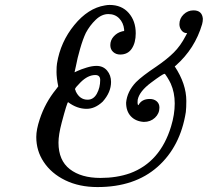

<svg xmlns="http://www.w3.org/2000/svg" viewBox="-20 -736 842 778"><path d="M626 -300Q626 -276 608 -259Q590 -242 563 -242Q530 -244 510.5 -264.5Q491 -285 491 -320Q495 -365 531 -403Q556 -428 613 -466Q657 -496 684.5 -523.5Q712 -551 732 -590L738 -601Q738 -602 736 -602Q724 -602 715.5 -613Q707 -624 707 -638Q707 -661 724 -677.5Q741 -694 764 -694Q799 -694 802 -660Q802 -649 799 -638Q770 -539 692 -470L688 -467Q735 -396 735 -327Q735 -300 733 -282Q711 -142 618.5 -60Q526 22 375 22Q301 22 244.5 -5.5Q188 -33 157 -80Q127 -125 127 -181Q127 -211 141 -253Q163 -320 207 -374L216 -386Q209 -421 209 -444Q209 -468 211 -479Q225 -566 281 -634.5Q337 -703 405 -714Q415 -716 424 -716Q473 -716 501.5 -683.5Q530 -651 530 -601Q530 -563 514 -539Q498 -515 467 -515Q450 -515 438.5 -525.5Q427 -536 427 -553Q427 -573 440.5 -588Q454 -603 472 -608Q478 -610 481 -610H483V-617Q480 -644 463 -661.5Q446 -679 419 -679Q392 -679 368 -656Q344 -633 328 -603Q316 -578 304.5 -538Q293 -498 288 -470L282 -443L295 -449Q308 -455 330.5 -462Q353 -469 371 -469Q398 -469 414 -450Q430 -431 430 -404Q430 -362 396 -324Q365 -295 331 -295Q292 -295 256 -322Q252 -322 230 -239Q217 -190 217 -158Q217 -86 263 -50.5Q309 -15 387 -15Q453 -15 507 -34Q629 -79 673 -223Q688 -272 688 -317Q688 -361 672 -397Q667 -408 658 -422.5Q649 -437 647 -437Q640 -437 592 -401Q545 -366 538 -332Q536 -310 541 -310Q554 -335 587 -335Q604 -335 615 -325.5Q626 -316 626 -300ZM335 -332Q359 -332 372.5 -356.5Q386 -381 386 -412Q386 -432 366 -432Q336 -432 306 -402Q284 -380 284 -375V-374Q285 -372 286 -370Q287 -368 287 -366Q303 -332 335 -332Z"/></svg>

Font: MathJax_Main
Style: Italic
Weight: 400
Version: Version 1.1